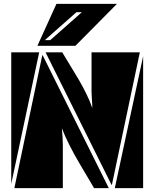

<svg xmlns="http://www.w3.org/2000/svg" viewBox="-20 -970 796 990"><path d="M301 -700 370 -586Q387 -559 406.5 -522.5Q426 -486 441 -452L456 -413Q456 -431 454 -456Q452 -481 452 -495V-700H701L557 -17H555L215 -700ZM465 0 386 -134Q361 -176 337 -224Q313 -272 299 -309Q301 -289 302.5 -264Q304 -239 304 -225V0H54L198 -685H200L541 0ZM572 0 718 -680V0ZM38 -700H182L38 -22ZM369 -734H173L271 -950H583ZM402 -907H374L211 -763H239Z"/></svg>

Font: J.M. Nexus Grotesque
Style: Regular
Weight: 900
Designer: deFharo
Foundry: deFharo
Version: Version 3.003